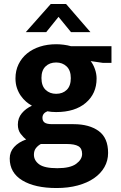

<svg xmlns="http://www.w3.org/2000/svg" viewBox="-20 -710 612 968"><path d="M58 -315Q58 -354 73.5 -386Q89 -418 116.5 -440.5Q144 -463 181.5 -475Q219 -487 264 -487Q281 -487 301 -484.5Q321 -482 338 -477H542V-393H499L437 -402Q450 -386 458.5 -362Q467 -338 467 -314Q467 -238 412.5 -191.5Q358 -145 263 -145Q238 -145 219 -149Q194 -139 194 -116Q194 -100 205 -92Q216 -84 244 -84H351Q430 -84 477.5 -49.5Q525 -15 525 61Q525 100 506.5 132.5Q488 165 454 188.5Q420 212 372 225Q324 238 265 238Q156 238 92.5 199.5Q29 161 29 89Q29 56 51 31.5Q73 7 112 -7Q98 -17 84 -35.5Q70 -54 70 -82Q70 -115 90 -139Q110 -163 141 -177Q126 -185 111.5 -197.5Q97 -210 85 -227Q73 -244 65.5 -266Q58 -288 58 -315ZM186 16Q171 24 161 37Q151 50 151 70Q151 99 177.5 118.5Q204 138 269 138Q334 138 364 116Q394 94 394 66Q394 38 375 27Q356 16 316 16ZM337 -316Q337 -355 316 -375Q295 -395 263 -395Q230 -395 209.5 -375Q189 -355 189 -317Q189 -277 210 -257Q231 -237 263 -237Q296 -237 316.5 -257Q337 -277 337 -316ZM436 -548H338L275 -625L213 -548H110L236 -690H313Z"/></svg>

Font: Mukta
Style: Bold
Weight: 700
Designer: Girish Dalvi and Yashodeep Gholap
Foundry: Ek Type
Version: Version 2.538;PS 1.002;hotconv 16.6.51;makeotf.lib2.5.65220;